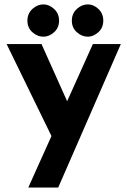

<svg xmlns="http://www.w3.org/2000/svg" viewBox="-20 -635 573 865"><path d="M107.4 210 398.4 -436.5H524.4L242.2 210ZM223.6 2 9.8 -436.5H167L332 -68.4ZM103.5 -542Q103.5 -574.2 126 -594.7Q148.4 -615.2 175.8 -615.2Q201.2 -615.2 223.6 -594.7Q246.1 -574.2 246.1 -542Q246.1 -509.8 223.6 -489.7Q201.2 -469.7 175.8 -469.7Q148.4 -469.7 126 -489.7Q103.5 -509.8 103.5 -542ZM303.7 -542Q303.7 -574.2 326.2 -594.7Q348.6 -615.2 376 -615.2Q401.4 -615.2 423.3 -594.7Q445.3 -574.2 445.3 -542Q445.3 -509.8 422.9 -489.7Q400.4 -469.7 376 -469.7Q348.6 -469.7 326.2 -489.7Q303.7 -509.8 303.7 -542Z"/></svg>

Font: Josefin Sans CFJ
Style: Bold
Weight: 700
Designer: Santiago Orozco
Foundry: Typemade
Version: Version 2.001